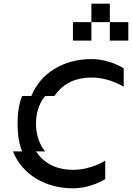

<svg xmlns="http://www.w3.org/2000/svg" viewBox="-20 -1020 715 1040"><path d="M150 -500H100C100 -500 75 -450 75 -350C75 -250 100 -200 100 -200H50C100 -75 225 0 375 0C475 0 550 -50 550 -50V-150C550 -150 475 -100 375 -100C300 -100 225 -125 175 -200H225C225 -200 175 -250 175 -350C175 -450 225 -500 225 -500H275C325 -575 400 -600 475 -600C575 -600 650 -550 650 -550V-650C650 -650 575 -700 475 -700C325 -700 200 -625 150 -500ZM375 -800H475V-900H375ZM475 -900H575V-1000H475ZM575 -800H675V-900H575Z"/></svg>

Font: LS-VG5000 Shifted
Style: Regular
Weight: 400
Designer: Justin Bihan, 2021
Foundry: Justin Bihan, 2021
Version: Version 1.000;Glyphs 3.1.2 (3151)